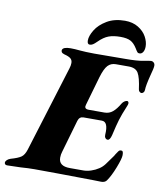

<svg xmlns="http://www.w3.org/2000/svg" viewBox="-151 -922 865 1003"><g transform="rotate(10 281.5 -420.5)"><path d="M-59 -7Q-59 -14 -52 -21Q-45 -28 -33 -32Q6 -43 22 -54.5Q38 -66 47 -95L188 -551Q193 -566 193 -580Q193 -595 183 -603.5Q173 -612 149 -618Q138 -621 134 -627Q130 -633 132 -639Q137 -655 176 -655Q197 -655 227 -652Q240 -651 259 -650Q278 -649 302 -649L468 -650Q529 -650 562 -656.5Q595 -663 602 -663Q610 -663 616 -657Q622 -651 622 -641Q622 -628 611 -589Q596 -531 596 -509Q596 -500 591 -494.5Q586 -489 580 -489Q575 -489 570 -493.5Q565 -498 564 -506Q556 -567 542 -590.5Q528 -614 491 -614H423Q397 -614 380.5 -596.5Q364 -579 350 -532L306 -379Q304 -371 304 -369Q304 -355 324 -355H408Q433 -355 451.5 -370.5Q470 -386 488 -417Q493 -425 500.5 -430Q508 -435 515 -435Q518 -435 520.5 -432Q523 -429 523 -424Q523 -420 520 -412Q497 -357 489 -329Q481 -303 468 -246Q461 -218 449 -218Q441 -218 436 -225Q431 -232 432 -242Q437 -311 402 -311H305Q283 -311 276 -288L226 -115Q221 -100 221 -83Q221 -38 280 -38H352Q371 -38 392.5 -45Q414 -52 432 -64Q448 -74 461 -91Q474 -108 497 -141Q501 -149 511 -163Q516 -171 519.5 -173Q523 -175 529 -175Q535 -175 537.5 -170Q540 -165 540 -152Q540 -134 521 -85Q502 -36 482 -8Q473 4 454 4L411 3Q192 0 100 0Q66 0 27 3Q-27 5 -45 5Q-52 5 -55.5 1.5Q-59 -2 -59 -7ZM560 -732Q560 -714 553 -702.5Q546 -691 534 -691Q527 -691 523.5 -694.5Q520 -698 516.5 -704Q513 -710 511 -713Q495 -739 476 -749Q457 -759 422 -759Q385 -759 359.5 -749.5Q334 -740 307 -713Q295 -701 287 -696Q279 -691 270 -691Q257 -691 257 -711Q257 -735 276.5 -767Q296 -799 335.5 -822.5Q375 -846 431 -846Q472 -846 501.5 -828Q531 -810 545.5 -783.5Q560 -757 560 -732Z"/></g></svg>

Font: EB Garamond ExtraBold
Style: Italic
Weight: 800
Italic angle: -17.2°
Designer: Georg Duffner and Octavio Pardo
Foundry: Georg Duffner
Version: Version 1.000